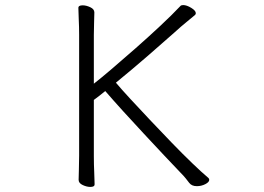

<svg xmlns="http://www.w3.org/2000/svg" viewBox="-20 -726 1040 757"><path d="M292 -589Q292 -620 290.5 -649Q289 -678 289 -695Q289 -705 306 -705Q320 -705 336 -697.5Q352 -690 352 -677Q352 -665 351 -639.5Q350 -614 350 -588V-396Q377 -417 421 -454.5Q465 -492 515.5 -536.5Q566 -581 612.5 -624.5Q659 -668 691 -702Q694 -706 702 -706Q716 -706 734 -695Q752 -684 752 -674Q752 -670 749 -667Q734 -654 714 -638Q694 -622 669 -599Q624 -559 563.5 -506.5Q503 -454 437 -400Q458 -375 493.5 -336.5Q529 -298 571.5 -253Q614 -208 657 -163.5Q700 -119 738 -82.5Q776 -46 801 -25Q805 -22 805 -17Q805 -8 789.5 0Q774 8 756 8Q736 8 726 -5Q720 -13 712 -23Q704 -33 691 -46Q663 -75 626 -114.5Q589 -154 547.5 -198.5Q506 -243 466.5 -286.5Q427 -330 395 -367Q384 -358 372.5 -349Q361 -340 350 -332V-111Q350 -77 351.5 -46.5Q353 -16 353 1Q353 11 336 11Q322 11 306 3.5Q290 -4 290 -17Q290 -29 291 -56Q292 -83 292 -112Z"/></svg>

Font: Moon Stars Kai T HW Light
Style: Regular
Weight: 300
Designer: GuiWonder
Version: Version 1.101